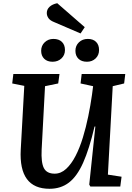

<svg xmlns="http://www.w3.org/2000/svg" viewBox="-20 -1160 820 1194"><path d="M651 -74 736 -61 728 0H542L535 -12L573 -373H568Q535 -233 497 -148Q459 -63 408.5 -24.5Q358 14 288 14Q96 14 109 -229L131 -626L56 -641L63 -700H350L342 -641L260 -624L239 -230Q235 -149 253 -114.5Q271 -80 320 -80Q359 -80 391.5 -110Q424 -140 450 -190.5Q476 -241 495.5 -305Q515 -369 529 -437.5Q543 -506 552 -570L559 -624L481 -641L488 -700H759L752 -641L681 -624ZM449 -844Q449 -876 471 -897Q493 -918 526 -918Q559 -918 577.5 -899.5Q596 -881 596 -849Q596 -817 574.5 -796.5Q553 -776 521 -776Q487 -776 468 -794.5Q449 -813 449 -844ZM236 -844Q236 -876 258 -897Q280 -918 312 -918Q346 -918 365 -899.5Q384 -881 384 -849Q384 -817 362 -796.5Q340 -776 307 -776Q274 -776 255 -794.5Q236 -813 236 -844ZM507 -991 481 -952 318 -1022Q292 -1032 281.5 -1047Q271 -1062 271 -1079Q271 -1102 288.5 -1118Q306 -1134 336 -1140Z"/></svg>

Font: Literata 12pt SemiBold
Style: Italic
Weight: 600
Italic angle: -2°
Designer: Latin by Veronika Burian and Jose Scaglione. Greek by Irene Vlachou. Cyrillic by Vera Evstafieva
Foundry: TypeTogether
Version: Version 3.002